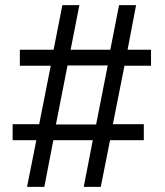

<svg xmlns="http://www.w3.org/2000/svg" viewBox="-20 -725 640 745"><path d="M85 0 121 -181H29V-243H132L177 -470H57V-532H188L222 -705H288L254 -532H408L442 -705H508L475 -532H566V-470H463L418 -243H538V-181H407L371 0H305L340 -181H187L152 0ZM197 -242H353L398 -471H242Z"/></svg>

Font: Nunito Sans 10pt
Style: Regular
Weight: 400
Designer: Vernon Adams
Foundry: Vernon Adams
Version: Version 3.101;gftools[0.9.27]